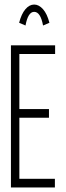

<svg xmlns="http://www.w3.org/2000/svg" viewBox="-20 -823 290 843"><path d="M28 0V-624H222V-586H65V-344H195V-306H65V-38H221V0ZM92 -711 64 -723Q74 -762 91.5 -782.5Q109 -803 130 -803Q151 -803 169 -782.5Q187 -762 197 -723L169 -711Q158 -771 130 -771Q103 -771 92 -711Z"/></svg>

Font: Inconsolata UltraCondensed Light
Style: Regular
Weight: 300
Width: 1
Monospace: yes
Designer: Raph Levien, Cyreal, Brenton Simpson
Foundry: Raph Levien, Cyreal, Google
Version: Version 3.001; ttfautohint (v1.8.2.53-6de2)